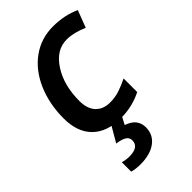

<svg xmlns="http://www.w3.org/2000/svg" viewBox="-238 -631 951 951"><g transform="rotate(-45 237.5 -155.0)"><path d="M247.1 9.8Q151.4 9.8 98.6 -42Q45.9 -93.8 45.9 -189.9Q45.9 -291 81.8 -373.8Q117.7 -456.5 182.6 -503.2Q247.6 -549.8 330.1 -549.8Q410.2 -549.8 475.1 -520L440.9 -430.2Q381.3 -456.1 333 -456.1Q259.8 -456.1 210.9 -381.1Q162.1 -306.2 162.1 -195.8Q162.1 -141.6 189.5 -112.3Q216.8 -83 265.1 -83Q301.3 -83 332.8 -93.8Q364.3 -104.5 396 -120.1V-24.9Q327.6 9.8 247.1 9.8ZM303.2 128.9Q303.2 180.7 263.2 210.4Q223.1 240.2 153.8 240.2Q122.6 240.2 96.2 232.9V167Q119.1 173.8 143.1 173.8Q210 173.8 210 127Q210 107.4 192.9 96.9Q175.8 86.4 142.1 82L189.9 0H261.2L236.8 46.9Q272 59.1 287.6 79.6Q303.2 100.1 303.2 128.9Z"/></g></svg>

Font: TypoPRO Open Sans
Style: Italic
Weight: 600
Italic angle: -12°
Foundry: Ascender Corporation
Version: Version 1.10